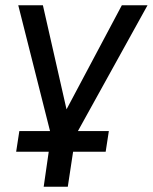

<svg xmlns="http://www.w3.org/2000/svg" viewBox="-20 -521 577 725"><path d="M145 184 164 52H41L53 -26H182L175 -2L49 -501H142L236 -87H220L440 -501H537L262 -4V-26H391L379 52H256L236 184Z"/></svg>

Font: Nunitoga
Style: Medium Italic
Weight: 500
Italic angle: -9°
Designer: Vernon Adams
Foundry: Vernon Adams
Version: Version 1.0